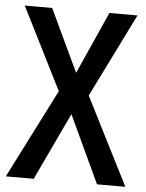

<svg xmlns="http://www.w3.org/2000/svg" viewBox="-52 -756 607 798"><g transform="rotate(5 251.5 -357.0)"><path d="M316.4 -364.7 501 0H382.8L251.5 -281.2L118.7 0H2.4L190.9 -371.6L19 -713.9H133.3L255.9 -454.1L372.1 -713.9H489.3Z"/></g></svg>

Font: Open Sans
Style: Regular
Weight: 600
Width: 3
Foundry: Ascender Corporation
Version: Version 1.000